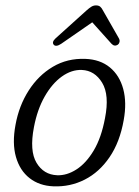

<svg xmlns="http://www.w3.org/2000/svg" viewBox="-20 -664 501 693"><path d="M288 -451.5Q341.5 -449.5 376.5 -420.8Q411.5 -392 424.8 -342.8Q438 -293.5 426.5 -230.5Q412.5 -151 375.5 -96.8Q338.5 -42.5 286 -15.8Q233.5 11 172.5 8.5Q122 6.5 86.8 -21Q51.5 -48.5 37.5 -97.8Q23.5 -147 36 -213.5Q48.5 -282.5 83.5 -337.2Q118.5 -392 170.8 -423Q223 -454 288 -451.5ZM186 -31.5Q221 -30 256 -52.5Q291 -75 318.5 -121.2Q346 -167.5 359 -237.5Q375.5 -321 348.8 -365.2Q322 -409.5 275.5 -411.5Q238.5 -413 203.2 -387.8Q168 -362.5 141.2 -315.5Q114.5 -268.5 102.5 -205Q86 -119.5 111.8 -76.5Q137.5 -33.5 186 -31.5ZM201 -506Q182 -493.5 174 -502.5Q166 -512 180.5 -525.5L292.5 -626.5Q302 -635 309.8 -639.8Q317.5 -644.5 326.5 -644.5Q336 -644.5 341.5 -640Q347 -635.5 351.5 -626.5L409.5 -525Q413 -518 411.2 -511.8Q409.5 -505.5 405 -502.5Q393 -495 382.5 -506L313 -583.5Z"/></svg>

Font: Fraunces 72pt SuperSoft Light
Style: Italic
Weight: 300
Italic angle: -16°
Version: Version 1.000;[b76b70a41]